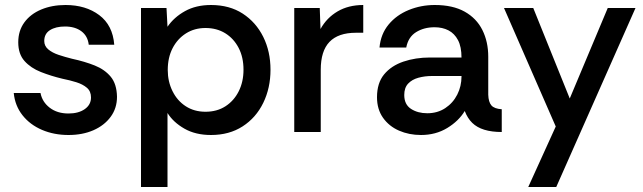

<svg xmlns="http://www.w3.org/2000/svg" viewBox="-20 -528 2572 768"><path d="M254 12Q196 12 148 -8.5Q100 -29 70 -67Q40 -105 35 -156H142Q149 -120 179 -97Q209 -74 254 -74Q294 -74 319 -91.5Q344 -109 344 -138Q344 -163 327.5 -177Q311 -191 285.5 -199Q260 -207 230 -213Q184 -224 143.5 -240Q103 -256 78 -284Q53 -312 53 -359Q53 -405 77.5 -438.5Q102 -472 145 -490Q188 -508 242 -508Q323 -508 377 -467.5Q431 -427 437 -349H335Q331 -384 305.5 -403Q280 -422 240 -422Q203 -422 180 -407.5Q157 -393 157 -364Q157 -344 173 -330.5Q189 -317 214.5 -308.5Q240 -300 268 -293Q319 -282 359 -266Q399 -250 423 -221Q447 -192 448 -141Q448 -95 422.5 -60.5Q397 -26 353.5 -7Q310 12 254 12Z M544 220V-496H646L650 -421Q676 -459 720 -483.5Q764 -508 824 -508Q898 -508 951 -473.5Q1004 -439 1033 -380.5Q1062 -322 1062 -249Q1062 -176 1033 -116.5Q1004 -57 950.5 -22.5Q897 12 824 12Q762 12 717.5 -13.5Q673 -39 650 -76V220ZM802 -81Q848 -81 882 -103Q916 -125 935 -163Q954 -201 954 -249Q954 -299 934.5 -336.5Q915 -374 881 -395Q847 -416 802 -416Q758 -416 724 -394.5Q690 -373 670.5 -335.5Q651 -298 651 -248Q651 -202 670 -163.5Q689 -125 723 -103Q757 -81 802 -81Z M1157 0V-496H1259L1262 -412Q1287 -457 1330.5 -482.5Q1374 -508 1433 -508V-397H1404Q1333 -397 1298 -360.5Q1263 -324 1263 -249V0Z M1664 12Q1616 12 1576 -5.5Q1536 -23 1512 -57Q1488 -91 1488 -139Q1488 -196 1516.5 -230.5Q1545 -265 1593.5 -281.5Q1642 -298 1700 -298H1826Q1826 -341 1812 -367.5Q1798 -394 1774 -406.5Q1750 -419 1718 -419Q1676 -419 1644.5 -399.5Q1613 -380 1605 -338H1498Q1503 -392 1534.5 -430Q1566 -468 1615 -488Q1664 -508 1719 -508Q1791 -508 1838.5 -481.5Q1886 -455 1909.5 -408Q1933 -361 1933 -301V-149Q1934 -120 1945.5 -106.5Q1957 -93 1987 -91V0Q1947 0 1917.5 -9Q1888 -18 1869 -36.5Q1850 -55 1839 -84Q1815 -44 1769 -16Q1723 12 1664 12ZM1689 -75Q1730 -75 1761 -95.5Q1792 -116 1809 -149.5Q1826 -183 1826 -222V-224H1708Q1679 -224 1653.5 -217Q1628 -210 1612.5 -193.5Q1597 -177 1597 -148Q1597 -110 1624 -92.5Q1651 -75 1689 -75Z M2093 220 2203 -22 1996 -496H2113L2259 -134L2411 -496H2522L2205 220Z"/></svg>

Font: Rethink Sans Medium
Style: Regular
Weight: 500
Designer: The Rethink Sans project authors (Hans Thiessen). DM Sans designed by Colophon Foundry.
Foundry: Rethink Communications LLC
Version: Version 1.001